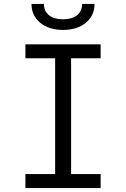

<svg xmlns="http://www.w3.org/2000/svg" viewBox="-20 -955 640 975"><path d="M491 0H109V-71H260V-659H109V-730H491V-659H341V-71H491ZM140 -935H203Q203 -898 229 -877.5Q255 -857 299 -857Q345 -857 371 -877.5Q397 -898 397 -935H460Q460 -876 416 -839.5Q372 -803 300 -803Q228 -803 184 -839.5Q140 -876 140 -935Z"/></svg>

Font: JetBrains Mono Semi Light
Style: Regular
Weight: 350
Monospace: yes
Designer: Philipp Nurullin, Konstantin Bulenkov
Foundry: JetBrains
Version: 2.002